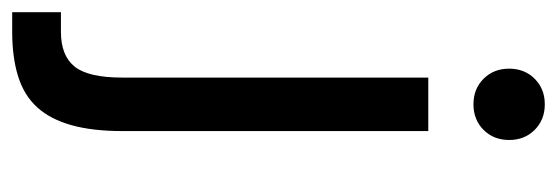

<svg xmlns="http://www.w3.org/2000/svg" viewBox="-354 -410 936 323"><g transform="rotate(90 114.5 -248.0)"><path d="M-27 118H6Q46 118 64.5 95Q83 72 83 15V-500H173V15Q173 65 163 100.5Q153 136 133 158Q113 180 81 190Q49 200 6 200H-27ZM128 -576Q102 -576 85 -593Q68 -610 68 -636Q68 -662 85 -679Q102 -696 128 -696Q154 -696 171 -679Q188 -662 188 -636Q188 -610 171 -593Q154 -576 128 -576Z"/></g></svg>

Font: PT Root UI Web Medium
Style: Regular
Weight: 500
Designer: Vitaly Kuzmin
Foundry: ParaType Ltd.
Version: Version 1.001W